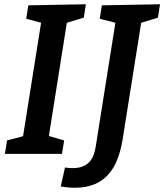

<svg xmlns="http://www.w3.org/2000/svg" viewBox="-20 -722 771 901"><path d="M373 -639 280 -611 296 -630 207 -69 199 -87 281 -63 271 0H3L13 -63L104 -87L86 -69L175 -629L189 -611L103 -634L113 -697L383 -702ZM458 -697 731 -702 721 -639 629 -611 645 -631 555 -65Q547 -17 531.5 24Q516 65 489.5 95.5Q463 126 424 142.5Q385 159 331 159Q299 159 265 153L285 64Q293 65 301.5 66Q310 67 319 67Q354 67 375 56Q396 45 407 28.5Q418 12 423 -6.5Q428 -25 430 -39L524 -631L538 -611L448 -634Z"/></svg>

Font: Bitter Thin SemiBold
Style: Italic
Weight: 600
Italic angle: -9°
Version: Version 2.002